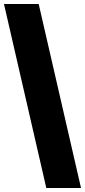

<svg xmlns="http://www.w3.org/2000/svg" viewBox="-20 -828 428 968"><path d="M213.5 120 0 -808H175L388.5 120Z"/></svg>

Font: Encode Sans SmCnd XBd
Style: Regular
Weight: 800
Width: 4
Designer: Multiple Designers
Foundry: Impallari Type
Version: Version 3.002; ttfautohint (v1.8.3) -l 8 -r 50 -G 200 -x 14 